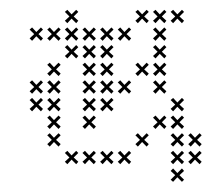

<svg xmlns="http://www.w3.org/2000/svg" viewBox="-20 -337 433 389"><path d="M67.1 -152.1 57.9 -160.7 67.1 -170 62.9 -174.3 53.6 -165 45 -174.3 40 -170 49.3 -160.7 40 -152.1 45 -147.1 53.6 -156.4 62.9 -147.1ZM67.1 -116.4 57.9 -125 67.1 -134.3 62.9 -138.6 53.6 -129.3 45 -138.6 40 -134.3 49.3 -125 40 -116.4 45 -111.4 53.6 -120.7 62.9 -111.4ZM102.9 -187.9 93.6 -196.4 102.9 -205.7 98.6 -210 89.3 -200.7 80.7 -210 75.7 -205.7 85 -196.4 75.7 -187.9 80.7 -182.9 89.3 -192.1 98.6 -182.9ZM102.9 -152.1 93.6 -160.7 102.9 -170 98.6 -174.3 89.3 -165 80.7 -174.3 75.7 -170 85 -160.7 75.7 -152.1 80.7 -147.1 89.3 -156.4 98.6 -147.1ZM102.9 -116.4 93.6 -125 102.9 -134.3 98.6 -138.6 89.3 -129.3 80.7 -138.6 75.7 -134.3 85 -125 75.7 -116.4 80.7 -111.4 89.3 -120.7 98.6 -111.4ZM102.9 -80.7 93.6 -89.3 102.9 -98.6 98.6 -102.9 89.3 -93.6 80.7 -102.9 75.7 -98.6 85 -89.3 75.7 -80.7 80.7 -75.7 89.3 -85 98.6 -75.7ZM102.9 -45 93.6 -53.6 102.9 -62.9 98.6 -67.1 89.3 -57.9 80.7 -67.1 75.7 -62.9 85 -53.6 75.7 -45 80.7 -40 89.3 -49.3 98.6 -40ZM138.6 -9.3 129.3 -17.9 138.6 -27.1 134.3 -31.4 125 -22.1 116.4 -31.4 111.4 -27.1 120.7 -17.9 111.4 -9.3 116.4 -4.3 125 -13.6 134.3 -4.3ZM174.3 -9.3 165 -17.9 174.3 -27.1 170 -31.4 160.7 -22.1 152.1 -31.4 147.1 -27.1 156.4 -17.9 147.1 -9.3 152.1 -4.3 160.7 -13.6 170 -4.3ZM210 -9.3 200.7 -17.9 210 -27.1 205.7 -31.4 196.4 -22.1 187.9 -31.4 182.9 -27.1 192.1 -17.9 182.9 -9.3 187.9 -4.3 196.4 -13.6 205.7 -4.3ZM245.7 -9.3 236.4 -17.9 245.7 -27.1 241.4 -31.4 232.1 -22.1 223.6 -31.4 218.6 -27.1 227.9 -17.9 218.6 -9.3 223.6 -4.3 232.1 -13.6 241.4 -4.3ZM281.4 -45 272.1 -53.6 281.4 -62.9 277.1 -67.1 267.9 -57.9 259.3 -67.1 254.3 -62.9 263.6 -53.6 254.3 -45 259.3 -40 267.9 -49.3 277.1 -40ZM317.1 -80.7 307.9 -89.3 317.1 -98.6 312.9 -102.9 303.6 -93.6 295 -102.9 290 -98.6 299.3 -89.3 290 -80.7 295 -75.7 303.6 -85 312.9 -75.7ZM352.9 -116.4 343.6 -125 352.9 -134.3 348.6 -138.6 339.3 -129.3 330.7 -138.6 325.7 -134.3 335 -125 325.7 -116.4 330.7 -111.4 339.3 -120.7 348.6 -111.4ZM352.9 -80.7 343.6 -89.3 352.9 -98.6 348.6 -102.9 339.3 -93.6 330.7 -102.9 325.7 -98.6 335 -89.3 325.7 -80.7 330.7 -75.7 339.3 -85 348.6 -75.7ZM352.9 -45 343.6 -53.6 352.9 -62.9 348.6 -67.1 339.3 -57.9 330.7 -67.1 325.7 -62.9 335 -53.6 325.7 -45 330.7 -40 339.3 -49.3 348.6 -40ZM352.9 -9.3 343.6 -17.9 352.9 -27.1 348.6 -31.4 339.3 -22.1 330.7 -31.4 325.7 -27.1 335 -17.9 325.7 -9.3 330.7 -4.3 339.3 -13.6 348.6 -4.3ZM352.9 27.1 343.6 17.9 352.9 9.3 348.6 4.3 339.3 13.6 330.7 4.3 325.7 9.3 335 17.9 325.7 27.1 330.7 31.4 339.3 22.1 348.6 31.4ZM388.6 -9.3 379.3 -17.9 388.6 -27.1 384.3 -31.4 375 -22.1 366.4 -31.4 361.4 -27.1 370.7 -17.9 361.4 -9.3 366.4 -4.3 375 -13.6 384.3 -4.3ZM388.6 -45 379.3 -53.6 388.6 -62.9 384.3 -67.1 375 -57.9 366.4 -67.1 361.4 -62.9 370.7 -53.6 361.4 -45 366.4 -40 375 -49.3 384.3 -40ZM317.1 -152.1 307.9 -160.7 317.1 -170 312.9 -174.3 303.6 -165 295 -174.3 290 -170 299.3 -160.7 290 -152.1 295 -147.1 303.6 -156.4 312.9 -147.1ZM317.1 -187.9 307.9 -196.4 317.1 -205.7 312.9 -210 303.6 -200.7 295 -210 290 -205.7 299.3 -196.4 290 -187.9 295 -182.9 303.6 -192.1 312.9 -182.9ZM317.1 -223.6 307.9 -232.1 317.1 -241.4 312.9 -245.7 303.6 -236.4 295 -245.7 290 -241.4 299.3 -232.1 290 -223.6 295 -218.6 303.6 -227.9 312.9 -218.6ZM317.1 -259.3 307.9 -267.9 317.1 -277.1 312.9 -281.4 303.6 -272.1 295 -281.4 290 -277.1 299.3 -267.9 290 -259.3 295 -254.3 303.6 -263.6 312.9 -254.3ZM352.9 -295 343.6 -303.6 352.9 -312.9 348.6 -317.1 339.3 -307.9 330.7 -317.1 325.7 -312.9 335 -303.6 325.7 -295 330.7 -290 339.3 -299.3 348.6 -290ZM317.1 -295 307.9 -303.6 317.1 -312.9 312.9 -317.1 303.6 -307.9 295 -317.1 290 -312.9 299.3 -303.6 290 -295 295 -290 303.6 -299.3 312.9 -290ZM281.4 -295 272.1 -303.6 281.4 -312.9 277.1 -317.1 267.9 -307.9 259.3 -317.1 254.3 -312.9 263.6 -303.6 254.3 -295 259.3 -290 267.9 -299.3 277.1 -290ZM245.7 -259.3 236.4 -267.9 245.7 -277.1 241.4 -281.4 232.1 -272.1 223.6 -281.4 218.6 -277.1 227.9 -267.9 218.6 -259.3 223.6 -254.3 232.1 -263.6 241.4 -254.3ZM210 -259.3 200.7 -267.9 210 -277.1 205.7 -281.4 196.4 -272.1 187.9 -281.4 182.9 -277.1 192.1 -267.9 182.9 -259.3 187.9 -254.3 196.4 -263.6 205.7 -254.3ZM174.3 -259.3 165 -267.9 174.3 -277.1 170 -281.4 160.7 -272.1 152.1 -281.4 147.1 -277.1 156.4 -267.9 147.1 -259.3 152.1 -254.3 160.7 -263.6 170 -254.3ZM138.6 -259.3 129.3 -267.9 138.6 -277.1 134.3 -281.4 125 -272.1 116.4 -281.4 111.4 -277.1 120.7 -267.9 111.4 -259.3 116.4 -254.3 125 -263.6 134.3 -254.3ZM102.9 -259.3 93.6 -267.9 102.9 -277.1 98.6 -281.4 89.3 -272.1 80.7 -281.4 75.7 -277.1 85 -267.9 75.7 -259.3 80.7 -254.3 89.3 -263.6 98.6 -254.3ZM67.1 -259.3 57.9 -267.9 67.1 -277.1 62.9 -281.4 53.6 -272.1 45 -281.4 40 -277.1 49.3 -267.9 40 -259.3 45 -254.3 53.6 -263.6 62.9 -254.3ZM138.6 -295 129.3 -303.6 138.6 -312.9 134.3 -317.1 125 -307.9 116.4 -317.1 111.4 -312.9 120.7 -303.6 111.4 -295 116.4 -290 125 -299.3 134.3 -290ZM138.6 -223.6 129.3 -232.1 138.6 -241.4 134.3 -245.7 125 -236.4 116.4 -245.7 111.4 -241.4 120.7 -232.1 111.4 -223.6 116.4 -218.6 125 -227.9 134.3 -218.6ZM174.3 -223.6 165 -232.1 174.3 -241.4 170 -245.7 160.7 -236.4 152.1 -245.7 147.1 -241.4 156.4 -232.1 147.1 -223.6 152.1 -218.6 160.7 -227.9 170 -218.6ZM210 -223.6 200.7 -232.1 210 -241.4 205.7 -245.7 196.4 -236.4 187.9 -245.7 182.9 -241.4 192.1 -232.1 182.9 -223.6 187.9 -218.6 196.4 -227.9 205.7 -218.6ZM174.3 -187.9 165 -196.4 174.3 -205.7 170 -210 160.7 -200.7 152.1 -210 147.1 -205.7 156.4 -196.4 147.1 -187.9 152.1 -182.9 160.7 -192.1 170 -182.9ZM174.3 -152.1 165 -160.7 174.3 -170 170 -174.3 160.7 -165 152.1 -174.3 147.1 -170 156.4 -160.7 147.1 -152.1 152.1 -147.1 160.7 -156.4 170 -147.1ZM174.3 -116.4 165 -125 174.3 -134.3 170 -138.6 160.7 -129.3 152.1 -138.6 147.1 -134.3 156.4 -125 147.1 -116.4 152.1 -111.4 160.7 -120.7 170 -111.4ZM174.3 -80.7 165 -89.3 174.3 -98.6 170 -102.9 160.7 -93.6 152.1 -102.9 147.1 -98.6 156.4 -89.3 147.1 -80.7 152.1 -75.7 160.7 -85 170 -75.7ZM210 -116.4 200.7 -125 210 -134.3 205.7 -138.6 196.4 -129.3 187.9 -138.6 182.9 -134.3 192.1 -125 182.9 -116.4 187.9 -111.4 196.4 -120.7 205.7 -111.4ZM210 -152.1 200.7 -160.7 210 -170 205.7 -174.3 196.4 -165 187.9 -174.3 182.9 -170 192.1 -160.7 182.9 -152.1 187.9 -147.1 196.4 -156.4 205.7 -147.1ZM210 -187.9 200.7 -196.4 210 -205.7 205.7 -210 196.4 -200.7 187.9 -210 182.9 -205.7 192.1 -196.4 182.9 -187.9 187.9 -182.9 196.4 -192.1 205.7 -182.9ZM245.7 -152.1 236.4 -160.7 245.7 -170 241.4 -174.3 232.1 -165 223.6 -174.3 218.6 -170 227.9 -160.7 218.6 -152.1 223.6 -147.1 232.1 -156.4 241.4 -147.1ZM281.4 -187.9 272.1 -196.4 281.4 -205.7 277.1 -210 267.9 -200.7 259.3 -210 254.3 -205.7 263.6 -196.4 254.3 -187.9 259.3 -182.9 267.9 -192.1 277.1 -182.9Z"/></svg>

Font: Gossip Low Cross Small
Style: Regular
Weight: 200
Width: 3
Designer: Deborah Khodanovich
Version: Version 1.001;Glyphs 3.3.1 (3343)